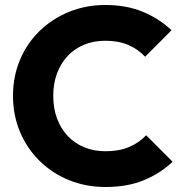

<svg xmlns="http://www.w3.org/2000/svg" viewBox="-20 -737 729 768"><path d="M402.5 11Q323.5 11 256 -16.5Q188.5 -44 138 -93.8Q87.5 -143.5 59.8 -210Q32 -276.5 32 -353.5Q32 -431 59.8 -497.2Q87.5 -563.5 137.8 -612.5Q188 -661.5 255.2 -689.2Q322.5 -717 401.5 -717Q485.5 -717 551 -690Q616.5 -663 666 -616L560.5 -510Q533 -540 493.5 -557Q454 -574 401.5 -574Q355.5 -574 317.2 -558.5Q279 -543 251.2 -513.8Q223.5 -484.5 208.2 -443.8Q193 -403 193 -353.5Q193 -303.5 208.2 -262.8Q223.5 -222 251.2 -192.8Q279 -163.5 317.2 -147.8Q355.5 -132 401.5 -132Q456 -132 496 -148.8Q536 -165.5 564.5 -196L670.5 -90Q620 -42.5 554.5 -15.8Q489 11 402.5 11Z"/></svg>

Font: Outfit Thin
Style: Regular
Weight: 100
Designer: Rodrigo Fuenzalida
Foundry: fragTYPE
Version: Version 1.000